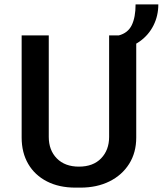

<svg xmlns="http://www.w3.org/2000/svg" viewBox="-20 -848 744 878"><path d="M325 10Q250 10 194.5 -18.5Q139 -47 109 -98.5Q79 -150 79 -219V-686H203V-222Q203 -161 240 -123.5Q277 -86 341 -86Q406 -86 442.5 -124Q479 -162 479 -222V-686H603V-219Q603 -150 570.5 -98.5Q538 -47 480.5 -18.5Q423 10 348 10ZM523 -621V-686Q565 -697 582.5 -733Q600 -769 600 -828H704Q704 -776 682 -732Q660 -688 619.5 -659Q579 -630 523 -621Z"/></svg>

Font: Chivo Medium
Style: Regular
Weight: 500
Designer: Hector Gatti
Foundry: Omnibus-Type
Version: Version 2.002